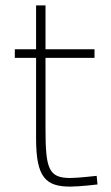

<svg xmlns="http://www.w3.org/2000/svg" viewBox="-20 -683 412 713"><path d="M331 -468V-500H149V-663H114V-500H35V-468H114V-168C114 -24 150 10 241 10C276 10 342 2 342 2L339 -30C339 -30 269 -22 241 -22C160 -22 149 -57 149 -206V-468Z"/></svg>

Font: TitilliumText22L
Style: 1 wt
Weight: 100
Designer: Campivisivi
Foundry: Campivisivi
Version: 1.000